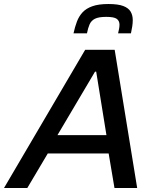

<svg xmlns="http://www.w3.org/2000/svg" viewBox="-49 -936 777 956"><path d="M-29 0 375 -688H522L634 0H521L492 -172H189L87 0ZM237 -263H481L430 -579H424ZM317 -770Q324 -802 334 -828.5Q344 -855 362 -874.5Q380 -894 411 -905Q442 -916 491 -916Q539 -916 565 -906Q591 -896 601.5 -878Q612 -860 612 -836Q612 -821 609.5 -804.5Q607 -788 603 -770H539Q542 -782 544 -793Q546 -804 546 -813Q546 -832 532.5 -842Q519 -852 480 -852Q442 -852 423.5 -842.5Q405 -833 397 -814.5Q389 -796 384 -770Z"/></svg>

Font: Saira Thin Medium
Style: Italic
Weight: 500
Italic angle: -12°
Version: Version 1.101